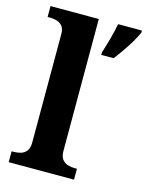

<svg xmlns="http://www.w3.org/2000/svg" viewBox="-115 -831 692 903"><g transform="rotate(15 231.0 -380.0)"><path d="M17 0V-53H29Q44 -53 60.5 -57.5Q77 -62 88.5 -76Q100 -90 100 -118V-646Q100 -673 88 -686Q76 -699 59.5 -703Q43 -707 29 -707H17V-760H252V-118Q252 -90 263.5 -76Q275 -62 292 -57.5Q309 -53 323 -53H335V0ZM307 -613Q317 -643 328.5 -685Q340 -727 346 -760H462V-750Q453 -729 437 -702Q421 -675 402.5 -648.5Q384 -622 367 -600H307Z"/></g></svg>

Font: Noto Serif Yezidi
Style: Bold
Weight: 700
Designer: Dalton Maag Ltd
Foundry: Dalton Maag Ltd
Version: Version 1.001; ttfautohint (v1.8.4.7-5d5b)